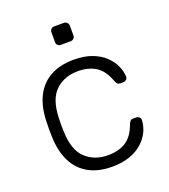

<svg xmlns="http://www.w3.org/2000/svg" viewBox="-133 -806 801 911"><g transform="rotate(-20 268.0 -350.0)"><path d="M278 10Q208 10 159 -17.5Q110 -45 84.5 -97Q59 -149 57 -220Q56 -235 56 -260Q56 -285 57 -300Q59 -372 84.5 -423.5Q110 -475 159 -502.5Q208 -530 278 -530Q331 -530 369.5 -515.5Q408 -501 433 -477.5Q458 -454 471 -426Q484 -398 485 -371Q486 -361 479 -355Q472 -349 463 -349H449Q439 -349 434.5 -353.5Q430 -358 425 -370Q404 -427 367.5 -449.5Q331 -472 278 -472Q210 -472 165.5 -430.5Q121 -389 118 -295Q116 -260 118 -225Q121 -131 165.5 -89.5Q210 -48 278 -48Q331 -48 367.5 -70.5Q404 -93 425 -150Q430 -162 434.5 -166.5Q439 -171 449 -171H463Q472 -171 479 -165Q486 -159 485 -149Q484 -127 476 -105Q468 -83 451.5 -62Q435 -41 411 -25Q387 -9 353.5 0.5Q320 10 278 10ZM246 -617Q236 -617 230 -623Q224 -629 224 -639V-687Q224 -697 230 -703.5Q236 -710 246 -710H294Q304 -710 310.5 -703.5Q317 -697 317 -687V-639Q317 -629 310.5 -623Q304 -617 294 -617Z"/></g></svg>

Font: Rubik Light
Style: Regular
Weight: 300
Designer: Hubert and Fischer
Foundry: Hubert and Fischer
Version: Version 2.300;gftools[0.9.30]